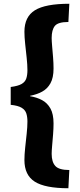

<svg xmlns="http://www.w3.org/2000/svg" viewBox="-20 -871 427 1022"><path d="M344 131Q220 131 165 96Q110 61 110 -19Q110 -48 114 -85Q118 -122 122 -159Q126 -196 126 -224Q126 -249 120 -267.5Q114 -286 95 -297.5Q76 -309 37 -313V-408Q76 -413 95 -424Q114 -435 120 -453.5Q126 -472 126 -497Q126 -526 122 -563Q118 -600 114 -637Q110 -674 110 -702Q110 -782 166 -816.5Q222 -851 349 -851L344 -754Q289 -754 272 -733Q255 -712 255 -669Q255 -653 257.5 -625Q260 -597 262.5 -565.5Q265 -534 265 -506Q265 -457 248.5 -427.5Q232 -398 204 -383Q176 -368 140 -361V-359Q176 -353 204 -338Q232 -323 248.5 -293.5Q265 -264 265 -214Q265 -187 262.5 -155Q260 -123 257.5 -95.5Q255 -68 255 -52Q255 -9 274.5 12.5Q294 34 349 34Z"/></svg>

Font: Murecho Black
Style: Regular
Weight: 900
Designer: Neil Summerour
Foundry: Positype
Version: Version 1.010; ttfautohint (v1.8.3)